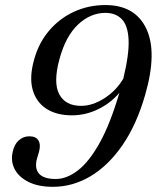

<svg xmlns="http://www.w3.org/2000/svg" viewBox="-20 -730 620 760"><path d="M189.5 9.5Q131.5 9.5 93 -9.8Q54.5 -29 38.2 -60.2Q22 -91.5 30 -127.5Q36 -158 54 -174.2Q72 -190.5 96 -190.5Q122.5 -190.5 132.2 -174Q142 -157.5 134.5 -129.5L126.5 -102.5Q116 -64.5 134.2 -43Q152.5 -21.5 200.5 -21.5Q244.5 -21.5 288.8 -55.8Q333 -90 374.8 -165Q416.5 -240 452.5 -362.5Q417 -321 367.5 -297.2Q318 -273.5 264.5 -273.5Q203.5 -273.5 163.2 -299.8Q123 -326 109.2 -375.2Q95.5 -424.5 115 -494Q133 -560 174.5 -608.8Q216 -657.5 273.5 -683.8Q331 -710 397 -710Q514.5 -710 559 -616.8Q603.5 -523.5 554.5 -354Q520.5 -236 464.5 -155Q408.5 -74 338 -32.2Q267.5 9.5 189.5 9.5ZM215.5 -496.5Q190 -403 214.5 -357Q239 -311 301 -311Q346 -311 392.8 -340.8Q439.5 -370.5 468 -418.5Q491.5 -515 489 -572Q486.5 -629 462.2 -654Q438 -679 397.5 -679Q338 -679 289 -633Q240 -587 215.5 -496.5Z"/></svg>

Font: Fraunces 144pt Soft
Style: Italic
Weight: 400
Italic angle: -16°
Version: Version 1.000;[b76b70a41]